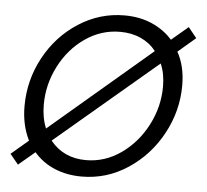

<svg xmlns="http://www.w3.org/2000/svg" viewBox="-45 -607 717 665"><g transform="rotate(5 313.0 -274.5)"><path d="M616 -502 555 -450Q582 -401 582 -335Q582 -246 539 -166.5Q496 -87 422.5 -38.5Q349 10 262 10Q210 10 167.5 -8Q125 -26 96 -60L39 -12L10 -47L70 -98Q44 -150 44 -216Q44 -306 86.5 -385Q129 -464 202.5 -511.5Q276 -559 362 -559Q415 -559 457.5 -540.5Q500 -522 529 -489L587 -538ZM125 -145 477 -445Q456 -472 424 -486.5Q392 -501 352 -501Q286 -501 230.5 -462.5Q175 -424 142.5 -360.5Q110 -297 110 -227Q110 -181 125 -145ZM501 -404 148 -105Q194 -48 272 -48Q338 -48 394 -87.5Q450 -127 483 -191Q516 -255 516 -325Q516 -370 501 -404Z"/></g></svg>

Font: Open Sauce Sans Light Italic
Style: Regular
Weight: 300
Italic angle: -10°
Designer: Alfredo Marco Pradil
Foundry: Creative Sauce Fz LLC
Version: Version 1.477